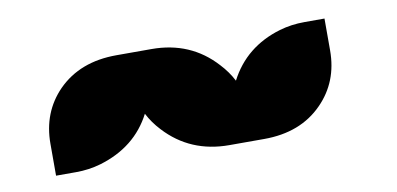

<svg xmlns="http://www.w3.org/2000/svg" viewBox="-37 -501 821 397"><g transform="rotate(-10 373.5 -303.0)"><path d="M54.7 -258.3Q54.7 -324.2 97.7 -368.2Q144 -415 220.7 -415H294.4Q376.5 -415 428.7 -357.4Q444.8 -340.3 455.1 -320.3Q488.8 -385.7 563 -407.7Q587.9 -415 615.7 -415H657.7V-348.1Q657.7 -282.2 614.3 -238.3Q568.4 -191.4 491.7 -191.4H418.5Q336.9 -191.4 284.2 -248.5Q268.1 -265.6 257.8 -285.6Q224.6 -221.2 148.9 -198.7Q124 -191.4 96.7 -191.4H54.7Z"/></g></svg>

Font: Plaster
Style: Regular
Weight: 400
Designer: Eben Sorkin
Foundry: Eben Sorkin
Version: Version 1.007